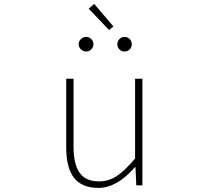

<svg xmlns="http://www.w3.org/2000/svg" viewBox="-20 -917 1040 950"><path d="M466.8 12.7Q385.7 12.7 346.7 -36.6Q307.6 -85.9 307.6 -188.5V-527.3H343.8V-192.4Q343.8 -104.5 374 -62Q404.3 -19.5 469.7 -19.5Q517.6 -19.5 557.6 -45.9Q597.7 -72.3 648.4 -132.8V-527.3H684.6V0H654.3L650.4 -89.8H647.5Q558.6 12.7 466.8 12.7ZM519.5 -768.6 418.9 -874 446.3 -897.5 541 -786.1ZM369.1 -697.3Q369.1 -712.9 380.4 -723.6Q391.6 -734.4 406.2 -734.4Q420.9 -734.4 431.6 -723.6Q442.4 -712.9 442.4 -697.3Q442.4 -683.6 431.6 -672.9Q420.9 -662.1 406.2 -662.1Q391.6 -662.1 380.4 -672.9Q369.1 -683.6 369.1 -697.3ZM595.7 -662.1Q581.1 -662.1 570.8 -672.9Q560.5 -683.6 560.5 -697.3Q560.5 -712.9 570.8 -723.6Q581.1 -734.4 595.7 -734.4Q611.3 -734.4 621.6 -724.1Q631.8 -713.9 631.8 -697.3Q631.8 -682.6 621.6 -672.4Q611.3 -662.1 595.7 -662.1Z"/></svg>

Font: Gen Shin Gothic Monospace ExtraLight
Style: Regular
Weight: 200
Designer: [Source Han Sans]
Ryoko NISHIZUKA  (kana & ideographs); Paul D. Hunt (Latin, Greek & Cyrillic); Wenlong ZHANG  (bopomofo
Version: Version 1.002.20150607